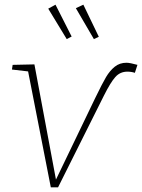

<svg xmlns="http://www.w3.org/2000/svg" viewBox="-20 -798 607 820"><path d="M567 -521 556 -487Q541 -492 524 -492Q493 -492 472.5 -469Q452 -446 424 -390L228 2H197L100 -493L31 -501L34 -521L127 -523L219 -31L386 -378Q417 -442 433 -469Q449 -496 470 -513Q491 -530 520 -530Q535 -530 567 -521ZM286 -642 265 -631 186 -761 217 -778ZM402 -641 381 -631 304 -763 336 -778Z"/></svg>

Font: Bitter Pro ExtraLight
Style: Italic
Weight: 275
Italic angle: -9°
Designer: Sol Matas, and Bitter project Authors
Foundry: Sol Matas
Version: Version 1.010